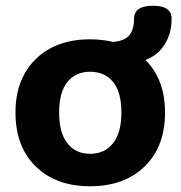

<svg xmlns="http://www.w3.org/2000/svg" viewBox="-20 -638 629 669"><path d="M34 -246Q34 -363 104.5 -432Q175 -501 294 -501Q336 -501 374 -492Q413 -495 430 -514.5Q447 -534 447 -572Q447 -618 513 -618Q578 -618 578 -573Q578 -522 554 -483.5Q530 -445 487 -429Q555 -361 555 -246Q555 -127 484 -58Q413 11 294 11Q175 11 104.5 -58Q34 -127 34 -246ZM294 -388Q244 -388 215 -352.5Q186 -317 186 -246Q186 -175 215 -138.5Q244 -102 294 -102Q344 -102 373.5 -138.5Q403 -175 403 -246Q403 -317 374 -352.5Q345 -388 294 -388Z"/></svg>

Font: Nunito ExtraBold
Style: Regular
Weight: 800
Designer: Vernon Adams
Foundry: Vernon Adams
Version: Version 3.602